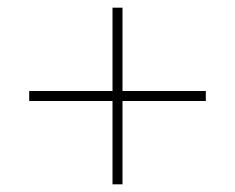

<svg xmlns="http://www.w3.org/2000/svg" viewBox="-20 -576 612 500"><path d="M273 -313V-96H299V-313H516V-339H299V-556H273V-339H56V-313Z"/></svg>

Font: Noto Sans Telugu Thin
Style: Regular
Weight: 100
Designer: Jelle Bosma - Monotype Design Team
Foundry: Monotype Imaging Inc.
Version: Version 2.005